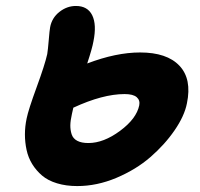

<svg xmlns="http://www.w3.org/2000/svg" viewBox="-20 -690 673 647"><path d="M240.2 -63Q202.6 -63 172.1 -72.3Q141.6 -81.5 121.8 -98.4Q102.1 -115.2 88.6 -137Q75.2 -158.7 69.6 -184.6Q64 -210.4 64 -237.1Q64 -263.7 69.8 -291Q75.7 -320.3 103.5 -396.2Q131.3 -472.2 139.2 -507.8Q141.6 -522.5 144.3 -555.4Q147 -588.4 148.9 -598.1Q154.8 -629.9 180.2 -649.9Q205.6 -669.9 235.8 -669.9Q275.4 -669.9 290.8 -638.4Q306.2 -606.9 294.9 -550.8Q291 -527.8 273.9 -476.1Q371.1 -513.2 452.1 -513.2Q542.5 -513.2 584.7 -468.5Q627 -423.8 609.9 -341.8Q601.6 -299.3 568.4 -251Q535.2 -202.6 486.8 -160.6Q438.5 -118.7 372.6 -90.8Q306.6 -63 240.2 -63ZM222.2 -305.2Q217.3 -283.7 217 -267.8Q216.8 -252 221.4 -237.5Q226.1 -223.1 240.2 -215.6Q254.4 -208 277.8 -208Q329.1 -208 384.5 -249Q439.9 -290 449.2 -335Q452.6 -352.1 440.7 -362.5Q428.7 -373 399.9 -373Q326.2 -373 227.1 -327.1Q223.1 -311 222.2 -305.2Z"/></svg>

Font: Shantell Sans Irregular Bouncy
Style: Bold Italic
Weight: 700
Italic angle: -11.31°
Designer: Stephen Nixon, Anya Danilova, Shantell Martin
Foundry: Arrow Type
Version: Version 1.006;[9816181b4]